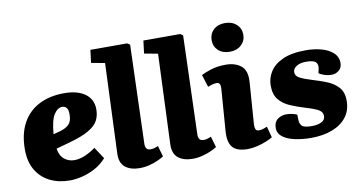

<svg xmlns="http://www.w3.org/2000/svg" viewBox="-77 -985 2253 1199"><g transform="rotate(-10 1050.0 -386.0)"><path d="M337 -529Q421 -529 469.5 -494Q518 -459 518 -395Q518 -355 501.5 -324Q485 -293 441 -267.5Q397 -242 317 -220L231 -196Q238 -150 265.5 -128Q293 -106 329 -106Q361 -106 396.5 -121Q432 -136 464 -160L513 -86Q481 -50 440 -28Q399 -6 357 4Q315 14 280 14Q208 14 153 -13.5Q98 -41 66.5 -94Q35 -147 35 -225Q35 -323 72 -391Q109 -459 177 -494Q245 -529 337 -529ZM348 -394Q348 -423 337.5 -435Q327 -447 311 -447Q281 -447 258 -411.5Q235 -376 228 -288L273 -300Q310 -311 329 -330.5Q348 -350 348 -394Z M622 -670 536 -686 546 -767H779L796 -756L776 -132Q775 -115 782 -102.5Q789 -90 810 -90Q822 -90 834 -93.5Q846 -97 857 -102L877 -33Q867 -26 842.5 -14.5Q818 -3 786.5 5.5Q755 14 723 14Q664 14 630 -13.5Q596 -41 599 -103Z M958 -670 872 -686 882 -767H1115L1132 -756L1112 -132Q1111 -115 1118 -102.5Q1125 -90 1146 -90Q1158 -90 1170 -93.5Q1182 -97 1193 -102L1213 -33Q1203 -26 1178.5 -14.5Q1154 -3 1122.5 5.5Q1091 14 1059 14Q1000 14 966 -13.5Q932 -41 935 -103Z M1302 -695Q1302 -734 1329 -760Q1356 -786 1402 -786Q1447 -786 1475 -760Q1503 -734 1503 -695Q1503 -656 1475 -630Q1447 -604 1403 -604Q1356 -604 1329 -629.5Q1302 -655 1302 -695ZM1309 -386Q1312 -426 1287 -426Q1275 -426 1261.5 -422.5Q1248 -419 1230 -412L1205 -491Q1225 -502 1266.5 -515.5Q1308 -529 1361 -529Q1422 -529 1459 -498.5Q1496 -468 1490 -394L1471 -132Q1470 -112 1475 -100.5Q1480 -89 1496 -89Q1510 -89 1523 -93.5Q1536 -98 1548 -103L1567 -33Q1552 -23 1525 -12Q1498 -1 1466.5 6.5Q1435 14 1407 14Q1339 14 1311.5 -18Q1284 -50 1289 -119Z M1827 -58Q1863 -58 1887 -70Q1911 -82 1911 -107Q1911 -132 1888 -146Q1865 -160 1808 -177Q1758 -192 1714 -210.5Q1670 -229 1643 -261.5Q1616 -294 1616 -352Q1616 -397 1641 -438Q1666 -479 1722 -505Q1778 -531 1871 -531Q1921 -531 1966.5 -519Q2012 -507 2041 -481Q2070 -455 2070 -415Q2070 -386 2050 -369Q2030 -352 2003 -352Q1979 -352 1955.5 -360Q1932 -368 1923 -377L1928 -397Q1936 -428 1921.5 -444Q1907 -460 1860 -460Q1820 -460 1797.5 -445Q1775 -430 1775 -408Q1775 -385 1799.5 -371.5Q1824 -358 1876 -342Q1924 -328 1967.5 -310.5Q2011 -293 2039 -262Q2067 -231 2067 -177Q2067 -116 2034.5 -73.5Q2002 -31 1944 -8.5Q1886 14 1809 14Q1755 14 1707.5 4Q1660 -6 1630.5 -28Q1601 -50 1601 -85Q1601 -122 1624.5 -140Q1648 -158 1680 -158Q1701 -158 1720 -153.5Q1739 -149 1748 -144L1749 -111Q1750 -85 1764 -71.5Q1778 -58 1827 -58Z"/></g></svg>

Font: Literata 12pt ExtraBold
Style: Italic
Weight: 800
Italic angle: -2°
Designer: Latin by Veronika Burian and Jose Scaglione. Greek by Irene Vlachou. Cyrillic by Vera Evstafieva
Foundry: TypeTogether
Version: Version 3.002